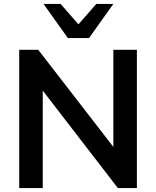

<svg xmlns="http://www.w3.org/2000/svg" viewBox="-20 -959 795 979"><path d="M78 0V-705H175L558 -210V-705H678V0H581L198 -497V0ZM326 -765 202 -939H289L380 -835L471 -939H558L434 -765Z"/></svg>

Font: MulishBold
Style: Bold
Weight: 700
Designer: Vernon Adams
Foundry: Vernon Adams
Version: Version 3.602; ttfautohint (v1.8.3)